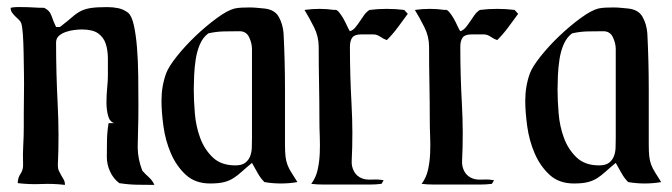

<svg xmlns="http://www.w3.org/2000/svg" viewBox="-20 -518 1893 541"><path d="M10 -496Q18 -498 26.5 -498Q35 -498 43 -498Q59 -498 74 -497Q89 -496 104 -496Q120 -489 125.5 -472.5Q131 -456 138 -442H149Q171 -459 183.5 -470Q196 -481 208 -487Q220 -493 236.5 -495.5Q253 -498 282 -498Q298 -498 313 -495Q328 -492 341 -482Q351 -474 357 -447.5Q363 -421 366 -384Q369 -347 369.5 -304Q370 -261 370 -221.5Q370 -182 369 -150Q368 -118 368 -103Q368 -71 381 -37Q389 -28 399.5 -18.5Q410 -9 415 3Q390 3 365.5 2.5Q341 2 316 -2Q299 -15 290 -35Q281 -55 281 -76Q281 -100 281.5 -124Q282 -148 286 -171H302Q289 -175 284.5 -192Q280 -209 280 -229.5Q280 -250 282 -270.5Q284 -291 284 -304Q284 -329 284 -352.5Q284 -376 278 -394.5Q272 -413 256.5 -424Q241 -435 210 -435Q202 -435 189.5 -433.5Q177 -432 165.5 -428Q154 -424 146 -417Q138 -410 138 -398Q138 -312 142.5 -225Q147 -138 143 -52Q143 -43 146 -36.5Q149 -30 152.5 -24Q156 -18 159.5 -12Q163 -6 163 3Q130 -1 96.5 0.5Q63 2 30 -2Q30 -17 38 -28.5Q46 -40 45 -57Q44 -83 45.5 -108.5Q47 -134 47 -160Q47 -173 47 -197.5Q47 -222 47.5 -251Q48 -280 47.5 -311.5Q47 -343 46.5 -371Q46 -399 44.5 -420.5Q43 -442 40 -452Q38 -458 33 -462.5Q28 -467 23 -472Q18 -477 14 -482.5Q10 -488 10 -496Z M683 -497Q694 -497 704 -496Q714 -495 725 -494Q754 -491 765.5 -470.5Q777 -450 779 -424Q783 -346 783 -267.5Q783 -189 783 -111Q783 -90 784.5 -77Q786 -64 790 -53.5Q794 -43 801 -32Q808 -21 818 -5Q807 -3 795 -2Q783 -1 772 -1Q760 -1 748 -2Q736 -3 725 -5Q714 -16 706 -30.5Q698 -45 690 -59Q673 -45 661.5 -34.5Q650 -24 638.5 -16.5Q627 -9 612 -5Q597 -1 572 -1Q530 -1 503.5 -25.5Q477 -50 461.5 -86Q446 -122 440.5 -162.5Q435 -203 435 -234Q435 -275 448 -311Q455 -330 478.5 -359.5Q502 -389 531.5 -417Q561 -445 591 -467Q621 -489 641 -494Q650 -496 661.5 -496.5Q673 -497 683 -497ZM567 -424Q552 -413 543.5 -393.5Q535 -374 531.5 -351Q528 -328 527 -305Q526 -282 526 -266Q526 -236 529 -199Q532 -162 544 -129.5Q556 -97 579.5 -74.5Q603 -52 643 -52Q661 -52 670.5 -59Q680 -66 684.5 -77Q689 -88 689.5 -101.5Q690 -115 690 -129V-380Q690 -396 682 -413Q674 -430 655 -430Q633 -430 611 -429.5Q589 -429 567 -424Z M838 -490Q859 -493 880 -493Q901 -493 922 -490Q928 -492 934.5 -484.5Q941 -477 947 -466.5Q953 -456 958 -445Q963 -434 966 -430Q975 -433 981.5 -441Q988 -449 994 -458Q1000 -467 1006 -475.5Q1012 -484 1021 -490Q1045 -493 1070 -493Q1095 -493 1119 -490L1129 -479Q1115 -460 1101 -441Q1087 -422 1070 -405Q1061 -408 1051.5 -414.5Q1042 -421 1033 -421H997Q979 -421 972.5 -412Q966 -403 966 -386Q966 -306 970.5 -225Q975 -144 971 -65Q970 -49 977.5 -35Q985 -21 1001 -15Q1012 -11 1029.5 -12Q1047 -13 1061 -10L1055 0Q1047 1 1038.5 1.5Q1030 2 1022 2H891Q882 2 873.5 1.5Q865 1 857 0Q870 -17 875 -39.5Q880 -62 881 -86Q882 -110 881 -134Q880 -158 880 -179Q880 -231 879 -282.5Q878 -334 878 -386Q878 -415 865 -441Q852 -467 838 -490Z M1149 -490Q1170 -493 1191 -493Q1212 -493 1233 -490Q1239 -492 1245.5 -484.5Q1252 -477 1258 -466.5Q1264 -456 1269 -445Q1274 -434 1277 -430Q1286 -433 1292.5 -441Q1299 -449 1305 -458Q1311 -467 1317 -475.5Q1323 -484 1332 -490Q1356 -493 1381 -493Q1406 -493 1430 -490L1440 -479Q1426 -460 1412 -441Q1398 -422 1381 -405Q1372 -408 1362.5 -414.5Q1353 -421 1344 -421H1308Q1290 -421 1283.5 -412Q1277 -403 1277 -386Q1277 -306 1281.5 -225Q1286 -144 1282 -65Q1281 -49 1288.5 -35Q1296 -21 1312 -15Q1323 -11 1340.5 -12Q1358 -13 1372 -10L1366 0Q1358 1 1349.5 1.5Q1341 2 1333 2H1202Q1193 2 1184.5 1.5Q1176 1 1168 0Q1181 -17 1186 -39.5Q1191 -62 1192 -86Q1193 -110 1192 -134Q1191 -158 1191 -179Q1191 -231 1190 -282.5Q1189 -334 1189 -386Q1189 -415 1176 -441Q1163 -467 1149 -490Z M1708 -497Q1719 -497 1729 -496Q1739 -495 1750 -494Q1779 -491 1790.5 -470.5Q1802 -450 1804 -424Q1808 -346 1808 -267.5Q1808 -189 1808 -111Q1808 -90 1809.5 -77Q1811 -64 1815 -53.5Q1819 -43 1826 -32Q1833 -21 1843 -5Q1832 -3 1820 -2Q1808 -1 1797 -1Q1785 -1 1773 -2Q1761 -3 1750 -5Q1739 -16 1731 -30.5Q1723 -45 1715 -59Q1698 -45 1686.5 -34.5Q1675 -24 1663.5 -16.5Q1652 -9 1637 -5Q1622 -1 1597 -1Q1555 -1 1528.5 -25.5Q1502 -50 1486.5 -86Q1471 -122 1465.5 -162.5Q1460 -203 1460 -234Q1460 -275 1473 -311Q1480 -330 1503.5 -359.5Q1527 -389 1556.5 -417Q1586 -445 1616 -467Q1646 -489 1666 -494Q1675 -496 1686.5 -496.5Q1698 -497 1708 -497ZM1592 -424Q1577 -413 1568.5 -393.5Q1560 -374 1556.5 -351Q1553 -328 1552 -305Q1551 -282 1551 -266Q1551 -236 1554 -199Q1557 -162 1569 -129.5Q1581 -97 1604.5 -74.5Q1628 -52 1668 -52Q1686 -52 1695.5 -59Q1705 -66 1709.5 -77Q1714 -88 1714.5 -101.5Q1715 -115 1715 -129V-380Q1715 -396 1707 -413Q1699 -430 1680 -430Q1658 -430 1636 -429.5Q1614 -429 1592 -424Z"/></svg>

Font: Augsburger Schrift CAT
Style: Regular
Weight: 400
Designer: Peter Wiegel nach Roos&Junge Offenbach
Foundry: CAT-Fonts, Peter Wiegel
Version: Version 1.000